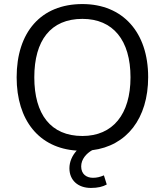

<svg xmlns="http://www.w3.org/2000/svg" viewBox="-20 -734 812 946"><path d="M62 -353C62 -142 172 -4 358 8C335 33 322 64 322 95C322 154 364 192 428 192C461 192 487 186 506 175L492 130C473 138 457 142 438 142C406 142 380 124 380 86C380 50 406 22 434 6C604 -15 710 -150 710 -354C710 -575 585 -714 386 -714C181 -714 62 -575 62 -353ZM149 -353C149 -535 230 -641 386 -641C537 -641 623 -536 623 -353C623 -171 536 -64 386 -64C230 -64 149 -171 149 -353Z"/></svg>

Font: Poppy and Pepper
Style: Regular
Weight: 400
Designer: Thy Ha
Foundry: Thy Ha
Version: Version 0.001;Glyphs 3.2 (3227)